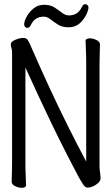

<svg xmlns="http://www.w3.org/2000/svg" viewBox="-20 -890 540 922"><path d="M404 -846Q397 -815 372 -787Q347 -759 309 -759Q279 -759 259 -771.5Q239 -784 223 -797Q207 -810 190 -810Q169 -810 153.5 -800.5Q138 -791 127 -768Q121 -756 111 -756Q106 -756 101 -760.5Q96 -765 96 -773Q96 -787 107.5 -809Q119 -831 140.5 -849Q162 -867 192 -867Q222 -867 242 -854Q262 -841 278 -828.5Q294 -816 311 -816Q332 -816 347.5 -825.5Q363 -835 374 -858Q380 -870 390 -870Q395 -870 400 -865.5Q405 -861 405 -853Q405 -849 404 -846ZM394 -589Q394 -620 392.5 -649Q391 -678 391 -695Q391 -700 397 -703Q403 -706 411 -706Q426 -706 443 -698Q460 -690 460 -677Q460 -665 459 -639.5Q458 -614 458 -588V-88Q458 -79 460.5 -60.5Q463 -42 463 -33Q463 -18 441.5 -3.5Q420 11 400 11Q389 11 377.5 -7Q366 -25 360 -36Q287 -173 226 -300Q165 -427 102 -566V-105Q102 -74 103.5 -45Q105 -16 105 1Q105 6 99 9Q93 12 85 12Q70 12 53 4Q36 -4 36 -17Q36 -29 37 -54.5Q38 -80 38 -106V-641Q38 -650 35 -659.5Q32 -669 32 -676V-680Q34 -691 55 -699.5Q76 -708 92 -708Q94 -708 96 -707.5Q98 -707 99 -707Q109 -705 113.5 -697.5Q118 -690 122 -682Q173 -565 218.5 -467Q264 -369 307 -283Q350 -197 394 -114Z"/></svg>

Font: Moon Stars Kai T HW
Style: Regular
Weight: 400
Designer: GuiWonder
Version: Version 1.101